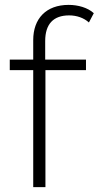

<svg xmlns="http://www.w3.org/2000/svg" viewBox="-20 -766 404 786"><path d="M263 -703C198 -703 165 -667 165 -598C165 -598 165 -522 165 -522C165 -522 332 -522 332 -522C332 -522 332 -479 332 -479C332 -479 166 -479 166 -479C166 -479 166 0 166 0C166 0 116 0 116 0C116 0 116 -479 116 -479C116 -479 20 -479 20 -479C20 -479 20 -522 20 -522C20 -522 116 -522 116 -522C116 -522 116 -602 116 -602C116 -689 168 -746 261 -746C299 -746 339 -735 364 -712C364 -712 344 -674 344 -674C323 -693 294 -703 263 -703Z"/></svg>

Font: TamingNoise
Style: Regular
Weight: 500
Designer: Julieta Ulanovsky
Foundry: Julieta Ulanovsky
Version: ""